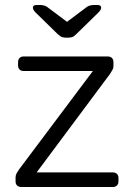

<svg xmlns="http://www.w3.org/2000/svg" viewBox="-20 -745 530 765"><path d="M64 0Q54 0 48 -6Q42 -12 42 -22V-39Q42 -47 46.5 -55Q51 -63 56 -70L350 -462H74Q64 -462 58 -468Q52 -474 52 -484V-498Q52 -508 58 -514Q64 -520 74 -520H410Q420 -520 426 -514Q432 -508 432 -498V-481Q432 -473 427.5 -465.5Q423 -458 418 -450L126 -58H430Q440 -58 446 -52Q452 -46 452 -36V-22Q452 -12 446 -6Q440 0 430 0ZM242 -595Q235 -595 228 -597Q221 -599 210 -609L123 -694Q111 -706 111 -714Q111 -725 125 -725H142Q148 -725 155.5 -723Q163 -721 167 -718L247 -658L327 -718Q331 -721 338.5 -723Q346 -725 352 -725H369Q383 -725 383 -714Q383 -706 371 -694L284 -609Q274 -599 267 -597Q260 -595 252 -595Z"/></svg>

Font: Rubik Light Light
Style: Regular
Weight: 300
Version: Version 2.101